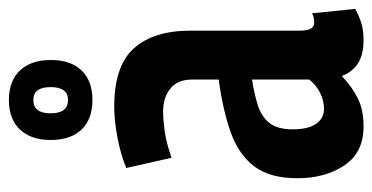

<svg xmlns="http://www.w3.org/2000/svg" viewBox="-223 -605 838 432"><g transform="rotate(-90 196.0 -389.0)"><path d="M11 -139Q11 -200 37 -235Q63 -270 112 -288Q161 -306 233 -316V-376Q233 -408 213 -424.5Q193 -441 161 -441Q143 -441 117 -437.5Q91 -434 57 -422L34 -524Q66 -537 104 -544Q142 -551 172 -551Q264 -551 303.5 -506.5Q343 -462 343 -380V-135Q343 -115 348 -108Q353 -101 361 -101Q366 -101 371.5 -102Q377 -103 382 -106L392 -9Q378 -1 361.5 4.5Q345 10 322 10Q289 10 269.5 -2.5Q250 -15 241 -39Q217 -16 191 -3Q165 10 127 10Q69 10 40 -33Q11 -76 11 -139ZM121 -150Q121 -114 133.5 -96.5Q146 -79 167 -79Q186 -79 203.5 -88Q221 -97 233 -112V-241Q201 -236 175.5 -228Q150 -220 135.5 -202Q121 -184 121 -150ZM187 -600Q144 -600 120.5 -624.5Q97 -649 97 -694Q97 -738 120.5 -763Q144 -788 187 -788Q230 -788 253.5 -763Q277 -738 277 -694Q277 -649 253.5 -624.5Q230 -600 187 -600ZM187 -655Q216 -655 216 -694Q216 -733 187 -733Q157 -733 157 -694Q157 -655 187 -655Z"/></g></svg>

Font: Georama Condensed SemiBold
Style: Regular
Weight: 600
Width: 3
Designer: Jean-Baptiste Levee
Foundry: Production Type
Version: Version 1.000